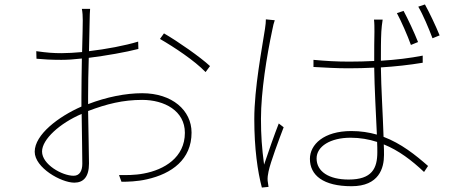

<svg xmlns="http://www.w3.org/2000/svg" viewBox="-20 -818 2040 863"><path d="M311 -28C259 -28 169 -79 169 -137C169 -192 249 -264 347 -306C348 -222 350 -130 350 -82C350 -52 339 -28 311 -28ZM376 -383C376 -432 377 -497 379 -558C458 -568 544 -583 602 -598L601 -631C542 -613 457 -597 380 -588C381 -653 383 -710 383 -729C383 -749 384 -761 385 -778H348C351 -763 352 -745 352 -727C352 -709 351 -652 349 -584C315 -581 283 -579 256 -579C221 -579 192 -581 143 -588L144 -554C175 -551 211 -549 256 -549C282 -549 314 -551 348 -555C347 -494 346 -429 346 -380V-339C243 -294 136 -213 136 -136C136 -64 255 3 314 3C355 3 380 -23 380 -83C380 -135 377 -232 376 -319C460 -351 533 -369 619 -369C719 -369 811 -320 811 -221C811 -110 718 -55 626 -38C585 -30 546 -31 515 -31L526 -1C553 -1 597 -2 640 -12C752 -37 841 -101 841 -222C841 -322 754 -399 619 -399C545 -399 459 -382 376 -350ZM699 -643C763 -606 854 -546 904 -494L924 -521C881 -561 781 -631 717 -668Z M1859 -629C1843 -670 1812 -736 1794 -769L1764 -759C1783 -724 1812 -658 1827 -616ZM1175 -731C1175 -720 1174 -707 1171 -688C1158 -602 1123 -423 1123 -283C1123 -150 1138 -47 1157 25L1187 22C1186 15 1184 3 1183 -6C1182 -19 1184 -34 1187 -47C1196 -90 1234 -191 1255 -246L1233 -263C1215 -217 1185 -133 1167 -78C1157 -154 1153 -208 1153 -284C1153 -406 1179 -567 1204 -684C1207 -702 1211 -715 1215 -727ZM1676 -134C1676 -61 1652 -11 1547 -11C1458 -11 1403 -47 1403 -106C1403 -160 1465 -199 1556 -199C1598 -199 1638 -192 1675 -180C1676 -162 1676 -146 1676 -134ZM1880 -568C1824 -557 1759 -549 1692 -545C1692 -588 1692 -640 1694 -676C1695 -694 1697 -710 1700 -730H1661C1663 -715 1663 -694 1663 -675C1662 -639 1662 -596 1662 -544C1625 -542 1587 -541 1549 -541C1493 -541 1443 -544 1389 -549V-517C1445 -514 1492 -511 1546 -511C1585 -511 1623 -512 1662 -514C1663 -427 1670 -302 1674 -213C1639 -223 1601 -229 1559 -229C1435 -229 1373 -168 1373 -104C1373 -30 1433 19 1560 19C1684 19 1706 -63 1706 -121C1706 -136 1706 -152 1705 -169C1772 -142 1831 -97 1886 -45L1904 -72C1847 -122 1783 -173 1704 -203C1701 -302 1693 -423 1692 -515C1756 -519 1820 -526 1880 -536ZM1860 -788C1881 -753 1907 -691 1924 -646L1956 -659C1939 -701 1909 -764 1890 -798Z"/></svg>

Font: Noto Sans CJK Thin
Style: Regular
Weight: 100
Designer: Ryoko NISHIZUKA (kana & ideographs); Paul D. Hunt (Latin, Greek & Cyrillic); Wenlong ZHANG (bopomofo); Sandoll Communica
Foundry: Adobe Systems Incorporated
Version: Version 1.000;PS 1;hotconv 1.0.78;makeotf.lib2.5.61930